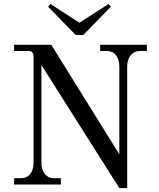

<svg xmlns="http://www.w3.org/2000/svg" viewBox="-20 -940 810 978"><path d="M51.8 0V-32.2H87.9Q116.7 -32.2 133.8 -53.5Q150.9 -74.7 150.9 -111.8V-652.8Q149.9 -667.5 144 -673.8Q138.2 -680.2 124 -680.2H51.8V-711.9H241.2L587.9 -153.8V-600.1Q587.9 -637.2 571 -658.7Q554.2 -680.2 525.9 -680.2H490.2V-711.9H728V-680.2H691.9Q663.6 -680.2 645.8 -658.4Q627.9 -636.7 627.9 -600.1V18.1H587.9L190.9 -608.9V-111.8Q190.9 -75.2 208.3 -53.7Q225.6 -32.2 253.9 -32.2H290V0ZM225.1 -905.8 236.8 -919.9 384.8 -824.2 533.2 -919.9 544.9 -905.8 404.8 -762.2H365.2Z"/></svg>

Font: Flanker Steampunk
Style: Regular
Weight: 400
Designer: Alexey Kryukov, Leonardo Di Lena
Foundry: Alexey Kryukov, Leonardo Di Lena
Version: 1.210